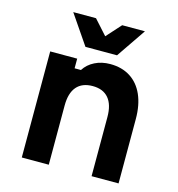

<svg xmlns="http://www.w3.org/2000/svg" viewBox="-123 -965 996 1072"><g transform="rotate(15 375.0 -429.0)"><path d="M100.3 -613.1H256.3V-557.3H292.9Q315.2 -592.5 354.6 -612.1Q393.9 -631.8 443.2 -631.8Q510.9 -631.8 559.4 -600.8Q608 -569.8 633.9 -511.4Q659.7 -452.9 659.7 -372.1V0H503.7V-342.1Q503.7 -413.2 472.3 -450.4Q440.9 -487.7 380.3 -487.7Q319.2 -487.7 287.7 -450.7Q256.3 -413.8 256.3 -342.1V0H100.3ZM466.3 -688.7H283.7L167.8 -858.4H299.4L421.8 -722.3H328.2L450.6 -858.4H582.2Z"/></g></svg>

Font: Martian Mono VF sWd Rg
Style: Regular
Weight: 400
Width: 6
Monospace: yes
Designer: Roman Shamin
Foundry: Evil Martians
Version: Version 1.100